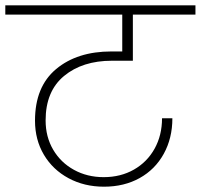

<svg xmlns="http://www.w3.org/2000/svg" viewBox="-52 -760 757 724"><path d="M370 -531Q259 -531 189.5 -473.5Q120 -416 120 -306Q120 -244 148.5 -195.5Q177 -147 227 -119.5Q277 -92 339 -92Q403 -92 453 -120.5Q503 -149 531 -199.5Q559 -250 559 -314H598Q598 -239 565.5 -180Q533 -121 474.5 -88.5Q416 -56 340 -56Q266 -56 206.5 -88Q147 -120 113.5 -176.5Q80 -233 80 -305Q80 -433 159.5 -499.5Q239 -566 368 -566H409V-705H-32V-740H685V-705H449V-531Z"/></svg>

Font: Fz Poppins ExtLt
Style: Regular
Weight: 200
Designer: Ninad Kale (Devanagari), Jonny Pinhorn (Latin)
Foundry: Indian Type Foundry
Version: Vit hóa bi Vntype.Com & FontZin.Com